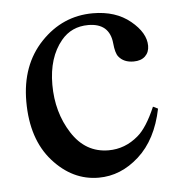

<svg xmlns="http://www.w3.org/2000/svg" viewBox="-41 -500 527 554"><g transform="rotate(-5 222.0 -223.0)"><path d="M411.1 -169.9Q393.1 -81.5 340.3 -33.9Q287.6 13.7 223.6 13.7Q147.5 13.7 90.8 -50.3Q34.2 -114.3 34.2 -223.1Q34.2 -328.6 96.9 -394.5Q159.7 -460.4 247.6 -460.4Q313.5 -460.4 356 -425.5Q398.4 -390.6 398.4 -353Q398.4 -334.5 386.5 -323Q374.5 -311.5 353 -311.5Q324.2 -311.5 309.6 -330.1Q301.3 -340.3 298.6 -369.1Q295.9 -397.9 278.8 -413.1Q261.7 -427.7 231.4 -427.7Q182.6 -427.7 152.8 -391.6Q113.3 -343.8 113.3 -265.1Q113.3 -185.1 152.6 -123.8Q191.9 -62.5 258.8 -62.5Q306.6 -62.5 344.7 -95.2Q371.6 -117.7 397 -176.8Z"/></g></svg>

Font: Jameel Khushkhat-L
Style: Regular
Weight: 400
Version: Version 3.5